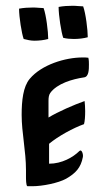

<svg xmlns="http://www.w3.org/2000/svg" viewBox="-20 -643 370 665"><path d="M183 -619C183 -590 192 -531 199 -512C211 -509 223 -508 236 -508C252 -508 270 -510 284 -514C284 -539 277 -597 268 -621C257 -621 245 -623 232 -623C216 -623 199 -622 183 -619ZM46 -613C46 -584 55 -527 62 -508C74 -505 86 -502 99 -502C115 -502 133 -504 147 -508C147 -533 140 -591 131 -615C120 -615 108 -617 95 -617C79 -617 62 -616 46 -613ZM70 -54V-31C70 -24 70 1 75 2H80H92C127 2 182 -9 209 -24C242 -43 260 -62 267 -99C269 -108 263 -128 255 -120C233 -98 194 -76 150 -76V-145C181 -171 234 -200 271 -213C274 -224 275 -241 275 -258C275 -271 274 -284 273 -293C236 -280 181 -256 148 -236V-294C148 -304 149 -314 154 -321C178 -354 231 -369 271 -375C288 -377 288 -403 288 -420C288 -427 288 -434 286 -443C280 -444 273 -444 266 -444C206 -444 124 -419 83 -370C60 -343 55 -294 55 -245C55 -183 70 -120 70 -54Z"/></svg>

Font: Ponomar Unicode
Style: Regular
Weight: 400
Version: 1.3